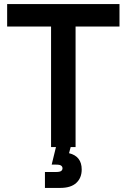

<svg xmlns="http://www.w3.org/2000/svg" viewBox="-20 -720 620 940"><path d="M230 -590H15V-700H565V-590H350V0H326L318 30Q380 45 380 110Q380 151 353.5 175.5Q327 200 275 200H200V122H255Q273 122 279.5 117Q286 112 286 104Q286 96 279.5 91Q273 86 255 86H233L254 0H230Z"/></svg>

Font: PT Root UI Bold
Style: Regular
Weight: 700
Designer: Vitaly Kuzmin
Foundry: ParaType Ltd.
Version: Version 2.000G